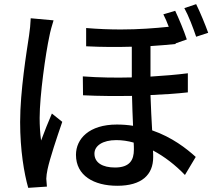

<svg xmlns="http://www.w3.org/2000/svg" viewBox="-20 -848 1040 925"><path d="M925 -828 868 -809C889 -771 910 -715 925 -671L983 -690C969 -729 944 -790 925 -828ZM824 -796 767 -779C776 -761 785 -741 793 -719C725 -712 648 -706 562 -706C510 -706 454 -708 395 -713V-625C474 -621 547 -621 615 -623V-475C539 -473 459 -474 379 -480L380 -389C459 -385 539 -385 616 -386C617 -339 619 -288 621 -242C596 -246 570 -248 543 -248C409 -248 346 -179 346 -102C346 -2 432 47 545 47C663 47 718 -6 718 -91C718 -101 718 -112 717 -123C772 -94 825 -53 871 -5L923 -92C879 -132 809 -187 713 -220C710 -272 707 -330 705 -390C772 -393 833 -397 885 -403V-495C831 -488 770 -483 705 -479V-626C749 -629 789 -632 826 -636V-639L880 -658C867 -698 842 -758 824 -796ZM238 -750 128 -760C127 -734 124 -702 120 -677C108 -597 77 -409 77 -260C77 -125 96 -13 116 57L206 51C205 39 204 23 203 13C203 2 206 -18 209 -32C220 -84 254 -186 280 -261L230 -301C214 -264 193 -212 178 -171C173 -207 171 -244 171 -280C171 -387 200 -592 218 -674C221 -692 232 -732 238 -750ZM435 -108C435 -146 475 -173 540 -173C568 -173 596 -169 624 -161C625 -148 625 -136 625 -127C625 -77 605 -41 534 -41C474 -41 435 -64 435 -108Z"/></svg>

Font: DAIFUKU Sans JP Medium
Style: Regular
Weight: 500
Designer: Original font ‘Source Han Sans JP’ : Ryoko NISHIZUKA  (kana, bopomofo & ideographs); Paul D. Hunt (Latin, Greek & Cyrill
Foundry: Daifuku
Version: Version 1.000